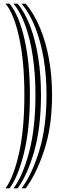

<svg xmlns="http://www.w3.org/2000/svg" viewBox="-20 -820 362 1040"><path d="M119 200Q177.8 121.2 219.9 -7.6Q262 -136.5 262 -306.2Q262 -405.5 245.8 -497.5Q229.5 -589.5 197.6 -667Q165.8 -744.5 119 -800H97.2Q140.5 -748.2 170.6 -672.1Q200.8 -596 216.4 -502.8Q232 -409.5 232 -306.2Q232 -133.5 192.9 -4.6Q153.8 124.2 97.2 200ZM75.5 200Q129 127.5 165.5 -1.4Q202 -130.2 202 -306Q202 -413.5 187.1 -507.9Q172.2 -602.2 144 -677Q115.8 -751.8 75.5 -800H53.5Q90.5 -755.5 117.1 -682Q143.8 -608.5 157.9 -512.9Q172 -417.2 172 -305.8Q172 -126.8 138.1 2.2Q104.2 131.2 53.5 200ZM31.8 200Q79.2 135.2 110.6 6Q142 -123.2 142 -305.8Q142 -478.8 112.5 -608.5Q83 -738.2 31.8 -800H10Q56.8 -743.2 84.4 -613.9Q112 -484.5 112 -305.5Q112 -119.5 83 10Q54 139.5 10 200Z"/></svg>

Font: Big Shoulders Inline Text Black
Style: Regular
Weight: 900
Designer: Patric King
Foundry: XO Type Co
Version: Version 1.000